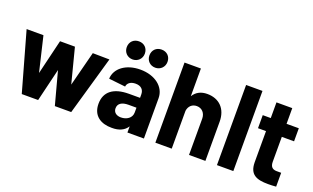

<svg xmlns="http://www.w3.org/2000/svg" viewBox="-80 -1152 2573 1576"><g transform="rotate(20 1206.5 -364.0)"><path d="M160 0H303L372 -287L449 0H592L739 -513L593 -515L515 -212L437 -515H307L234 -211L162 -515H15Z M1083 -332V-303H986C854 -303 779 -248 779 -141C779 -35 855 9 948 8C1013 9 1057 -13 1083 -54V0H1227V-352C1227 -450 1137 -522 1007 -522C883 -522 794 -455 791 -364L936 -348C939 -379 967 -400 1010 -400C1058 -400 1083 -374 1083 -332ZM838 -657C838 -612 871 -578 917 -578C962 -578 996 -612 996 -657C996 -704 963 -736 917 -736C871 -736 838 -704 838 -657ZM923 -154C923 -196 957 -217 1013 -217H1083V-175C1083 -127 1040 -98 989 -98C951 -98 923 -118 923 -154ZM1036 -657C1036 -612 1069 -578 1115 -578C1160 -578 1194 -612 1194 -657C1194 -704 1161 -736 1115 -736C1069 -736 1036 -704 1036 -657Z M1327 0H1470V-331C1476 -373 1505 -399 1545 -399C1590 -399 1621 -365 1621 -316V0H1764V-342C1764 -456 1695 -522 1592 -522C1539 -522 1497 -502 1470 -458V-700H1327Z M1865 0H2008V-700H1865Z M2312 3C2334 3 2357 2 2382 0V-121H2340C2304 -122 2286 -141 2286 -183V-400H2393V-514H2286V-651H2148V-514H2078V-400H2148V-127C2149 -20 2212 3 2312 3Z"/></g></svg>

Font: Vanilla Cream Black
Style: Regular
Weight: 900
Designer: Jeremy Tribby, Jinavaṁso
Foundry: Tribby Type
Version: Version 1.422;Glyphs 3.1.2 (3151)